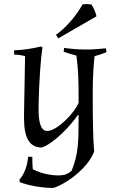

<svg xmlns="http://www.w3.org/2000/svg" viewBox="-20 -715 582 950"><path d="M183 -485C136 -474 98 -468 50 -466V-445C65 -445 89 -442 104 -437L99 -156C97 -71 105 15 187 15C247 -6 330 -93 365 -146L369 -145C369 -7 368 43 335 129C316 147 296 153 270 153C229 153 178 142 142 122C140 100 140 83 140 61H119C116 101 103 142 77 173V186C127 205 191 215 245 215C320 189 419 110 446 34C440 -27 439 -143 439 -196V-280C439 -329 444 -407 448 -437C465 -441 491 -450 507 -457L504 -476C470 -472 436 -470 402 -470C367 -470 332 -473 297 -478L295 -459C312 -453 341 -444 358 -440C367 -368 369 -336 369 -207C351 -159 264 -67 213 -67C170 -67 170 -150 171 -201C173 -306 182 -431 190 -481ZM457 -634C456 -648 441 -682 432 -693C421 -695 401 -695 389 -694C359 -640 308 -578 257 -543L268 -525Z"/></svg>

Font: Almendra
Style: Regular
Weight: 400
Designer: Ana Sanfelippo
Foundry: Ana Sanfelippo
Version: Version 1.003